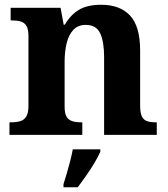

<svg xmlns="http://www.w3.org/2000/svg" viewBox="-20 -569 707 810"><path d="M19.9 0V-53H25.6Q48.6 -53 65 -57.7Q81.5 -62.4 90.8 -77.4Q100 -92.3 100 -122.1V-417.9Q100 -446.1 91.3 -460.1Q82.7 -474 67 -478.5Q51.3 -483 29.3 -483H24.9V-536H235.6L248.6 -464.9H253.6Q277.6 -506.4 313 -527.6Q348.3 -548.9 406.7 -548.9Q486.3 -548.9 528.8 -503.3Q571.2 -457.6 571.2 -355.8V-123.9Q571.2 -93.4 578.4 -78.2Q585.6 -63 600.3 -58Q614.9 -53 636.9 -53H641.4V0H419.2V-328.8Q419.2 -393.2 402.5 -428.6Q385.9 -464 341.7 -464Q308.3 -464 288.8 -442.4Q269.2 -420.8 260.9 -385.5Q252.6 -350.2 252.6 -309V-118.3Q252.6 -90.4 261 -76.5Q269.4 -62.6 285.1 -57.8Q300.7 -53 322.7 -53H327.2V0ZM247.8 208Q254.4 187.7 262 161.9Q269.6 136 276.4 109.3Q283.1 82.7 287.1 61H403.2V71Q394.2 92 378.2 118.7Q362.2 145.4 343.3 172.4Q324.4 199.4 308.1 221H247.8Z"/></svg>

Font: Noto Serif Lao
Style: Regular
Weight: 400
Designer: Monotype Design Team
Foundry: Monotype Imaging Inc.
Version: Version 2.003